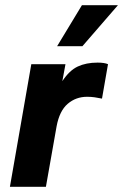

<svg xmlns="http://www.w3.org/2000/svg" viewBox="-20 -716 472 736"><path d="M18 0 100 -470H231L219 -405Q246 -446 278 -461Q310 -476 354 -476Q380 -476 394 -470L371 -338Q357 -341 343 -343Q329 -345 314 -345Q271 -345 239.5 -318Q208 -291 197 -232L156 0ZM199 -539 294 -696H432L296 -539Z"/></svg>

Font: Gantari
Style: Bold Italic
Weight: 700
Italic angle: -10°
Designer: Anugrah Pasau
Foundry: Lafontype
Version: Version 1.000; ttfautohint (v1.8.4.7-5d5b)